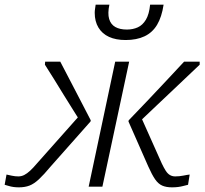

<svg xmlns="http://www.w3.org/2000/svg" viewBox="-25 -802 879 825"><path d="M670 -100 578 -306 564 -269Q606 -309 652.5 -353Q699 -397 745.5 -441Q792 -485 833 -524V-537H766Q730 -498 689 -454.5Q648 -411 607 -367.5Q566 -324 528 -285L527 -280L612 -87Q628 -51 641.5 -31.5Q655 -12 672 -4.5Q689 3 714 3Q728 3 740 1.5Q752 0 763 -3Q774 -6 783 -8L790 -52Q780 -51 763 -47.5Q746 -44 728 -44Q715 -44 705 -50Q695 -56 687 -68.5Q679 -81 670 -100ZM356 0H415L530 -537H470ZM134 -100Q118 -81 104.5 -68.5Q91 -56 79 -50Q67 -44 54 -44Q40 -44 26 -47Q12 -50 3 -52L-5 -8Q3 -6 12.5 -3Q22 0 33 1.5Q44 3 56 3Q82 3 101.5 -4.5Q121 -12 142 -31.5Q163 -51 193 -87L364 -280L365 -285Q345 -324 322 -368Q299 -412 276.5 -455.5Q254 -499 234 -537H169L168 -524Q187 -495 206.5 -463Q226 -431 246.5 -398Q267 -365 287 -333Q307 -301 326 -271L317 -306ZM515 -630Q562 -630 596 -646Q630 -662 650 -695.5Q670 -729 678 -782H620Q616 -741 602 -717.5Q588 -694 567 -684.5Q546 -675 520 -675Q490 -675 470.5 -686Q451 -697 444 -720.5Q437 -744 445 -782H386Q385 -773 383.5 -764.5Q382 -756 382 -747Q382 -710 398 -683.5Q414 -657 443.5 -643.5Q473 -630 515 -630Z"/></svg>

Font: Roboto Serif ExtraLight
Style: Italic
Weight: 250
Italic angle: -10°
Designer: Greg Gazdowicz
Foundry: Commercial Type
Version: Version 1.008